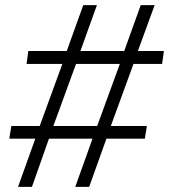

<svg xmlns="http://www.w3.org/2000/svg" viewBox="-20 -725 656 745"><path d="M50 0 117 -187H16L24 -236H134L222 -477H83L90 -527H239L303 -705H356L292 -527H462L526 -705H580L515 -527H616L609 -477H498L410 -236H550L542 -187H393L326 0H272L339 -187H170L104 0ZM187 -236H357L445 -477H275Z"/></svg>

Font: Mulish ExtraLight Light
Style: Italic
Weight: 300
Italic angle: -9°
Version: Version 3.603